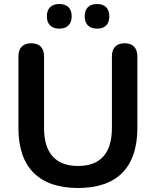

<svg xmlns="http://www.w3.org/2000/svg" viewBox="-20 -929 778 959"><path d="M465 -786C505 -786 526 -808 526 -848C526 -887 504 -909 465 -909C425 -909 403 -887 403 -848C403 -808 425 -786 465 -786ZM276 -786C316 -786 338 -808 338 -848C338 -887 316 -909 276 -909C237 -909 214 -887 214 -848C214 -808 237 -786 276 -786ZM370 10C564 10 666 -92 666 -289V-648C666 -690 643 -713 603 -713C562 -713 539 -690 539 -648V-290C539 -163 481 -100 370 -100C259 -100 200 -163 200 -290V-648C200 -690 177 -713 136 -713C95 -713 72 -690 72 -648V-289C72 -92 176 10 370 10Z"/></svg>

Font: Nunito
Style: Bold
Weight: 700
Designer: Vernon Adams
Foundry: Vernon Adams
Version: Version 3.602